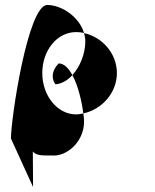

<svg xmlns="http://www.w3.org/2000/svg" viewBox="-20 -569 625 772"><path d="M24 -12 113 183 112 40C126 58 154 56 186 56C247 63 318 2 318 -80C318 -90 317 -101 315 -113C305 -111 296 -109 286 -109C211 -109 150 -184 150 -275C150 -366 209 -440 286 -440C297 -440 308 -439 318 -436C299 -501 228 -549 170 -549C92 -549 24 -92 24 -12ZM203 -230C228 -232 252 -246 271 -267C256 -295 237 -314 216 -314C186 -284 187 -250 203 -230ZM271 -267C294 -225 309 -161 315 -113C390 -129 450 -196 450 -275C450 -353 393 -419 318 -436C321 -425 323 -414 323 -403C323 -353 302 -301 271 -267Z"/></svg>

Font: Ampere
Style: SCCnd
Weight: 400
Version: Version 1